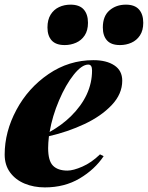

<svg xmlns="http://www.w3.org/2000/svg" viewBox="-23 -792 636 826"><path d="M0 0ZM187.5 -206.1Q184.1 -175.3 184.1 -154.8Q184.1 -100.1 205.1 -79.1Q226.1 -58.1 267.1 -58.1Q292 -58.1 331.3 -75.2Q370.6 -92.3 407.2 -127.9L422.9 -120.1Q384.8 -63 319.8 -24.4Q254.9 14.2 169.9 14.2Q122.1 14.2 82.8 -2.2Q43.5 -18.6 20.3 -50.3Q-2.9 -82 -2.9 -127Q-2.9 -225.1 47.6 -319.3Q98.1 -413.6 185.8 -473.4Q273.4 -533.2 378.9 -533.2Q435.1 -533.2 469 -510.7Q502.9 -488.3 502.9 -444.8Q502.9 -387.7 457.5 -339.8Q412.1 -292 340.3 -258.3Q268.6 -224.6 187.5 -206.1ZM190.4 -224.1Q244.1 -254.4 282.2 -292Q373 -381.8 373 -488.8Q373 -514.2 356.9 -514.2Q329.1 -514.2 294.4 -470.9Q259.8 -427.7 231 -360.1Q202.1 -292.5 190.4 -224.1ZM280.3 -772Q318.8 -772 337.2 -751.2Q355.5 -730.5 355.5 -693.8Q355.5 -661.1 341.3 -639.6Q327.1 -618.2 304.2 -608.2Q281.2 -598.1 255.4 -598.1Q217.3 -598.1 199.2 -618.2Q181.2 -638.2 181.2 -673.8Q181.2 -707 194.8 -729Q208.5 -751 231 -761.5Q253.4 -772 280.3 -772ZM518.6 -772Q556.6 -772 575 -751.2Q593.3 -730.5 593.3 -693.8Q593.3 -661.1 579.1 -639.6Q564.9 -618.2 542.2 -608.2Q519.5 -598.1 493.2 -598.1Q455.1 -598.1 437.3 -618.2Q419.4 -638.2 419.4 -673.8Q419.4 -722.7 448 -747.3Q476.6 -772 518.6 -772Z"/></svg>

Font: TypoPRO Playfair Display
Style: Italic
Weight: 900
Italic angle: -14°
Designer: Claus Eggers Sørensen
Foundry: Claus Eggers Sørensen
Version: Version 1.004;PS 001.004;hotconv 1.0.70;makeotf.lib2.5.58329